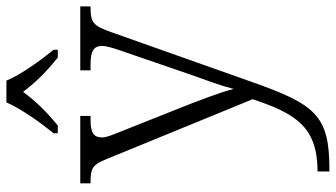

<svg xmlns="http://www.w3.org/2000/svg" viewBox="-244 -562 1046 598"><g transform="rotate(-90 279.0 -263.0)"><path d="M163 -619V-606H187C230 -641 262 -674 292 -714C322 -674 355 -641 399 -606H423V-619C392 -657 345 -721 327 -766H259C240 -721 194 -657 163 -619ZM44 203V240H50C220 240 253 196 324 -5L478 -440C498 -496 508 -504 554 -504H558V-536H359V-504H378C420 -504 435 -493 435 -468C435 -456 429 -435 421 -412L345 -191C327 -141 311 -98 301 -58C292 -96 264 -169 243 -222L169 -408C155 -442 150 -456 150 -468C150 -493 163 -504 204 -504H217V-536H7V-504H10C56 -504 65 -497 83 -453L269 1C225 132 185 203 44 203Z"/></g></svg>

Font: Noto Serif Telugu Light
Style: Regular
Weight: 300
Designer: Jelle Bosma - Monotype Design Team
Foundry: Monotype Imaging Inc.
Version: Version 2.005